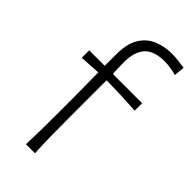

<svg xmlns="http://www.w3.org/2000/svg" viewBox="-241 -822 878 878"><g transform="rotate(45 198.5 -382.5)"><path d="M127 0Q129.4 -57.1 129.9 -110.1Q130.4 -163.1 130.4 -226.1V-276.9Q130.4 -319.8 129.9 -366.2Q129.4 -412.6 128.9 -466.3L28.3 -460V-508.3H128.4V-583Q128.4 -651.4 152.8 -691.2Q177.2 -731 217.8 -748Q258.3 -765.1 307.1 -765.1Q327.1 -765.1 351.1 -762.2Q375 -759.3 390.1 -756.8L384.8 -705.1Q369.1 -710 348.1 -713.4Q327.1 -716.8 309.6 -716.8Q240.2 -716.8 209.5 -683.3Q178.7 -649.9 178.7 -583Q178.7 -563.5 179.4 -540.8Q180.2 -518.1 181.6 -508.3H370.1V-460Q273.4 -466.8 181.2 -467.3V-226.1Q181.2 -163.1 181.9 -110.1Q182.6 -57.1 185.5 0Z"/></g></svg>

Font: Pinar-FD Light
Style: Regular
Weight: 300
Designer: Amin Abedi
Version: Version 2.000